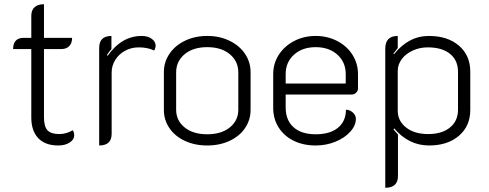

<svg xmlns="http://www.w3.org/2000/svg" viewBox="-20 -679 2311 908"><path d="M128 -123V-447H42Q42 -473 54.5 -486.5Q67 -500 91 -500H128V-604Q128 -631 143.5 -645Q159 -659 188 -659V-500H321Q321 -475 307.5 -461Q294 -447 270 -447H188V-124Q188 -81 204.5 -63Q221 -45 261 -45Q293 -45 324 -63Q331 -53 331 -38Q331 -19 309.5 -5Q288 9 256 9Q193 9 160.5 -26Q128 -61 128 -123Z M508 -336V-46Q508 9 449 9V-452Q449 -509 507 -509V-447Q493 -431 486 -419L489 -415Q555 -509 650 -509Q679 -509 697.5 -495.5Q716 -482 716 -463Q716 -452 709 -440Q679 -455 636 -455Q601 -455 571.5 -439Q542 -423 525 -395.5Q508 -368 508 -336Z M755 -159V-338Q755 -385 781 -424Q807 -463 854 -486Q901 -509 960 -509Q1019 -509 1066 -486Q1113 -463 1139 -424Q1165 -385 1165 -338V-159Q1165 -112 1139 -73.5Q1113 -35 1066 -13Q1019 9 960 9Q901 9 854 -13Q807 -35 781 -73.5Q755 -112 755 -159ZM1107 -160V-337Q1107 -389 1067 -422.5Q1027 -456 960 -456Q893 -456 853 -422.5Q813 -389 813 -337V-160Q813 -109 853 -76.5Q893 -44 960 -44Q1027 -44 1067 -76.5Q1107 -109 1107 -160Z M1272 -169V-328Q1272 -379 1298.5 -420Q1325 -461 1371 -485Q1417 -509 1473 -509Q1528 -509 1574 -485.5Q1620 -462 1646.5 -420.5Q1673 -379 1673 -329V-260Q1673 -249 1664 -240.5Q1655 -232 1644 -232H1331V-170Q1331 -111 1368 -77.5Q1405 -44 1473 -44Q1541 -44 1578.5 -75Q1616 -106 1616 -160Q1634 -160 1648.5 -147Q1663 -134 1663 -117Q1663 -85 1636 -55.5Q1609 -26 1565.5 -8.5Q1522 9 1473 9Q1414 9 1368.5 -13.5Q1323 -36 1297.5 -76.5Q1272 -117 1272 -169ZM1615 -284V-329Q1615 -385 1575.5 -420.5Q1536 -456 1473 -456Q1410 -456 1370.5 -420.5Q1331 -385 1331 -329V-284Z M1802 -449Q1802 -509 1861 -509V-452L1841 -426L1843 -422Q1912 -509 2008 -509Q2097 -509 2150.5 -463Q2204 -417 2204 -340V-159Q2204 -83 2150.5 -37Q2097 9 2009 9Q1913 9 1844 -72L1841 -67Q1862 -43 1862 -43V154Q1862 181 1847 195Q1832 209 1802 209ZM2146 -160V-339Q2146 -394 2108 -424.5Q2070 -455 2003 -455Q1965 -455 1932 -440Q1899 -425 1880 -399.5Q1861 -374 1861 -344V-155Q1861 -107 1900.5 -76Q1940 -45 2005 -45Q2070 -45 2108 -76Q2146 -107 2146 -160Z"/></svg>

Font: K2D ExtraLight
Style: Regular
Weight: 275
Designer: Katatrad Aksorn Co.,Ltd.
Foundry: Cadson Demak Co.,Ltd.
Version: Version 1.000; ttfautohint (v1.6)